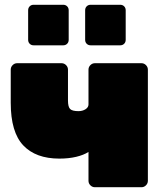

<svg xmlns="http://www.w3.org/2000/svg" viewBox="-20 -785 692 805"><path d="M378 0Q367 0 359 -8Q351 -16 351 -27V-148Q331 -135 299.5 -127.5Q268 -120 229 -120Q130 -120 77.5 -175.5Q25 -231 25 -354V-493Q25 -504 33 -512Q41 -520 52 -520H238Q249 -520 257 -512Q265 -504 265 -493V-364Q265 -337 274 -328Q283 -319 309 -319Q326 -319 338.5 -327Q351 -335 351 -347V-493Q351 -504 359 -512Q367 -520 378 -520H573Q584 -520 592 -512Q600 -504 600 -493V-27Q600 -16 592 -8Q584 0 573 0ZM360 -595Q350 -595 343.5 -601.5Q337 -608 337 -618V-742Q337 -752 343.5 -758.5Q350 -765 360 -765H484Q494 -765 500.5 -758.5Q507 -752 507 -742V-618Q507 -608 500.5 -601.5Q494 -595 484 -595ZM121 -595Q111 -595 104.5 -601.5Q98 -608 98 -618V-742Q98 -752 104.5 -758.5Q111 -765 121 -765H245Q255 -765 261.5 -758.5Q268 -752 268 -742V-618Q268 -608 261.5 -601.5Q255 -595 245 -595Z"/></svg>

Font: Rubik Light Black
Style: Regular
Weight: 900
Version: Version 2.104